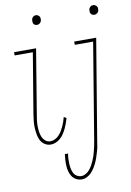

<svg xmlns="http://www.w3.org/2000/svg" viewBox="-99 -758 711 1041"><g transform="rotate(-10 256.5 -237.0)"><path d="M172 -644Q166 -644 160.5 -646.5Q155 -649 152.5 -653.5Q150 -658 149.5 -664Q149 -670 150 -676Q151 -685 158 -691Q165 -697 173 -697Q179 -697 184.5 -694Q190 -691 193 -686.5Q196 -682 196.5 -676Q197 -670 196 -664Q194 -655 187 -649.5Q180 -644 172 -644ZM133 8Q115 8 100 -1.5Q85 -11 77 -26.5Q69 -42 66 -60Q63 -78 62 -96Q61 -114 63 -133Q65 -152 68 -171L123 -502H23V-520H144L86 -168Q83 -152 81 -136Q79 -120 79 -104Q79 -88 81 -72.5Q83 -57 89 -43Q95 -29 106.5 -19.5Q118 -10 134 -10Q146 -10 158.5 -16Q171 -22 180.5 -32Q190 -42 197 -53.5Q204 -65 209.5 -77Q215 -89 219.5 -101.5Q224 -114 227 -127L241 -119Q237 -105 232 -91Q227 -77 220.5 -63.5Q214 -50 206 -37.5Q198 -25 186.5 -14.5Q175 -4 161 2Q147 8 133 8ZM488 -644Q482 -644 476.5 -646.5Q471 -649 468 -653.5Q465 -658 464.5 -664Q464 -670 465 -676Q466 -685 473 -691Q480 -697 489 -697Q495 -697 500 -694Q505 -691 508.5 -686.5Q512 -682 512.5 -676Q513 -670 512 -664Q510 -655 503 -649.5Q496 -644 488 -644ZM265 223Q249 223 235 215.5Q221 208 212.5 195.5Q204 183 200 168Q196 153 195 137Q194 121 195 104.5Q196 88 198 72H216Q213 86 212.5 99.5Q212 113 212.5 126.5Q213 140 215.5 153.5Q218 167 223.5 178.5Q229 190 240.5 197.5Q252 205 266 205Q278 205 290.5 198Q303 191 312 180Q321 169 327.5 157Q334 145 339.5 132.5Q345 120 349 107.5Q353 95 356 82Q359 69 362 56Q365 43 367 30L455 -502H354V-520H475L383 33Q381 48 378.5 62Q376 76 371.5 90.5Q367 105 362.5 119Q358 133 351.5 147Q345 161 337 174Q329 187 318.5 198Q308 209 294 216Q280 223 265 223Z"/></g></svg>

Font: Iosevka Curly Thin
Style: Italic
Weight: 100
Italic angle: -9°
Monospace: yes
Designer: Belleve Invis
Foundry: Belleve Invis
Version: Version 22.1.2; ttfautohint (v1.8.4)